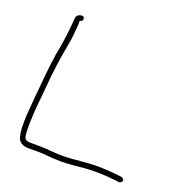

<svg xmlns="http://www.w3.org/2000/svg" viewBox="-119 -777 826 862"><g transform="rotate(20 294.5 -346.0)"><path d="M47 -104C48 -93 49 -86 50 -77L55 -57C61 -39 79 -28 105 -28H151C188 -28 219 -22 259 -22C301 -22 333 -26 376 -30C422 -34 480 -31 512 -27L540 -24C543 -23 545 -24 549 -27C562 -36 551 -48 542 -50L514 -53C478 -57 422 -60 374 -56C335 -53 299 -48 259 -48C220 -48 185 -54 152 -54H106C96 -54 92 -55 86 -58V-59V-58C72 -64 74 -94 73 -105V-138C74 -151 74 -165 75 -182C77 -223 83 -264 86 -309C92 -385 103 -463 116 -530C123 -567 124 -593 127 -631V-645H133C147 -652 140 -675 124 -669H123C107 -665 101 -658 101 -632C96 -572 89 -523 78 -466C67 -398 61 -315 54 -242C52 -206 47 -171 47 -139ZM55 -57V-58ZM127 -631Z"/></g></svg>

Font: Stray Cat
Style: LtExt
Weight: 300
Version: Version 1.0